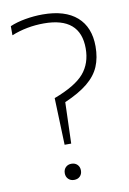

<svg xmlns="http://www.w3.org/2000/svg" viewBox="-86 -802 579 860"><g transform="rotate(-10 204.0 -372.0)"><path d="M165.5 -157 158 -370.5Q256.5 -407.5 295 -452.8Q333.5 -498 333.5 -566Q333.5 -708.5 168 -708.5Q90 -708.5 20.5 -680.5V-722Q50.5 -735 90.2 -742Q130 -749 169.5 -749Q271 -749 324.8 -701.8Q378.5 -654.5 378.5 -567Q378.5 -515.5 361.8 -476Q345 -436.5 306.2 -404.8Q267.5 -373 201.5 -344.5L195.5 -157ZM180.5 5.5Q164.5 5.5 154.2 -4.8Q144 -15 144 -31Q144 -47.5 154.2 -57.8Q164.5 -68 180.5 -68Q197 -68 207.2 -57.8Q217.5 -47.5 217.5 -31Q217.5 -15 207.5 -4.8Q197.5 5.5 180.5 5.5Z"/></g></svg>

Font: Encode Sans SmCnd XLt
Style: Regular
Weight: 200
Width: 4
Designer: Multiple Designers
Foundry: Impallari Type
Version: Version 3.002; ttfautohint (v1.8.3) -l 8 -r 50 -G 200 -x 14 